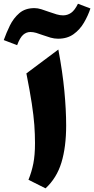

<svg xmlns="http://www.w3.org/2000/svg" viewBox="-111 -1005 506 1032"><path d="M74.2 -961.4Q91.8 -961.4 111.1 -955.3Q130.4 -949.2 153.3 -940.9Q175.3 -933.1 193.6 -927.7Q211.9 -922.4 228 -922.4Q251.5 -922.4 271 -935.8Q290.5 -949.2 308.1 -984.9L375 -959.5Q362.3 -920.9 340.3 -883.3Q318.4 -845.7 284.4 -821.3Q250.5 -796.9 201.2 -796.9Q181.2 -796.9 160.6 -802.7Q140.1 -808.6 118.7 -816.4Q99.6 -823.7 83.3 -828.4Q66.9 -833 52.2 -833Q30.8 -833 13.4 -817.9Q-3.9 -802.7 -19 -762.2L-90.8 -789.6Q-77.1 -828.1 -57.9 -867.7Q-38.6 -907.2 -7.1 -934.3Q24.4 -961.4 74.2 -961.4ZM202.6 -738.8Q225.1 -619.1 234.9 -516.8Q244.6 -414.6 244.6 -330.1Q244.6 -214.8 219.2 -131.3Q193.8 -47.9 133.8 7.3L42 -38.6Q59.1 -80.6 68.1 -125.7Q77.1 -170.9 77.1 -235.8Q77.1 -283.7 73.5 -333.5Q69.8 -383.3 59.8 -449Q49.8 -514.6 30.8 -610.4Z"/></svg>

Font: Pinar ExtraBold
Style: Regular
Weight: 800
Designer: Amin Abedi
Version: Version 3.000